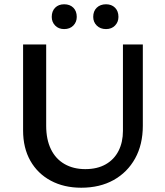

<svg xmlns="http://www.w3.org/2000/svg" viewBox="-20 -866 772 898"><path d="M360 12Q279 12 217.5 -21Q156 -54 122 -114Q88 -174 88 -256V-658H196V-278Q196 -214 218 -168.5Q240 -123 281.5 -99Q323 -75 379 -75Q435 -75 474.5 -97.5Q514 -120 534.5 -160.5Q555 -201 555 -254V-658H648V-278Q648 -190 612 -125Q576 -60 511.5 -24Q447 12 360 12ZM280 -730Q254 -730 238 -746.5Q222 -763 222 -787Q222 -814 238 -830Q254 -846 280 -846Q307 -846 323 -830Q339 -814 339 -787Q339 -763 323 -746.5Q307 -730 280 -730ZM476 -730Q449 -730 432.5 -746.5Q416 -763 416 -787Q416 -814 432.5 -830Q449 -846 476 -846Q502 -846 518 -830Q534 -814 534 -787Q534 -763 518 -746.5Q502 -730 476 -730Z"/></svg>

Font: Ysabeau SC SemiBold
Style: Regular
Weight: 600
Designer: Christian Thalmann (Catharsis Fonts)
Version: Version 2.001;gftools[0.9.30]; featfreeze: smcp